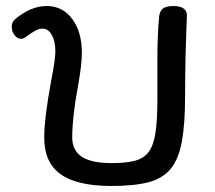

<svg xmlns="http://www.w3.org/2000/svg" viewBox="-20 -607 714 638"><path d="M351 11Q236 11 181.5 -28Q127 -67 127 -149Q127 -184 133 -231.5Q139 -279 151 -344Q158 -379 161 -402Q164 -425 164 -436Q164 -470 152 -491Q140 -512 121 -512Q111 -512 99 -506Q87 -500 64 -483Q61 -481 57.5 -479.5Q54 -478 50 -478Q38 -478 28.5 -490Q19 -502 19 -518Q19 -534 30 -543Q82 -587 135 -587Q188 -587 220 -544Q252 -501 252 -432Q252 -413 249 -386Q246 -359 239 -320Q229 -266 224.5 -224.5Q220 -183 220 -151Q220 -107 252 -86Q284 -65 351 -65Q399 -65 429 -73Q459 -81 475 -103.5Q491 -126 497 -168Q503 -210 503 -277Q503 -303 503 -338Q503 -373 503 -412Q503 -451 504.5 -487.5Q506 -524 509 -553Q511 -571 522 -579Q533 -587 556 -587Q579 -587 590.5 -578.5Q602 -570 601 -554Q600 -517 598.5 -484Q597 -451 596.5 -419.5Q596 -388 595.5 -355.5Q595 -323 595 -287Q595 -196 584.5 -137.5Q574 -79 547.5 -46.5Q521 -14 473.5 -1.5Q426 11 351 11Z"/></svg>

Font: Playpen Sans Thai
Style: Regular
Weight: 400
Designer: Sirin Gunkloy, Laura Meseguer, Veronika Burian, José Scaglione
Foundry: TypeTogether
Version: Version 2.000